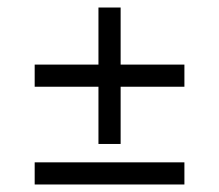

<svg xmlns="http://www.w3.org/2000/svg" viewBox="-20 -572 589 516"><path d="M304.2 -338.9V-185.1H244.6V-338.9H73.2V-398.4H244.6V-551.8H304.2V-398.4H475.6V-338.9ZM475.6 -135.7V-76.2H73.2V-135.7Z"/></svg>

Font: Crushed
Style: Regular
Weight: 400
Width: 3
Designer: Astigmatic (AOETI)
Foundry: Astigmatic (AOETI)
Version: Version 001.001